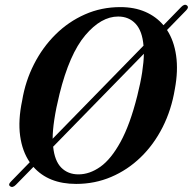

<svg xmlns="http://www.w3.org/2000/svg" viewBox="-20 -740 787 784"><path d="M22 21Q11 14.5 26 0L101.5 -77.5Q71 -121.5 62.2 -185.2Q53.5 -249 70.5 -329.5Q83.5 -408.5 118.8 -477.8Q154 -547 206.8 -599.2Q259.5 -651.5 326.8 -681.2Q394 -711 471.5 -711Q528.5 -711 573 -691.8Q617.5 -672.5 647.5 -637L720.5 -712Q733.5 -725 743 -718Q753 -710.5 740 -697.5L662 -617.5Q690.5 -574 699.2 -512.8Q708 -451.5 694 -376.5Q680 -291.5 644 -220.5Q608 -149.5 554.5 -97.8Q501 -46 434 -17.5Q367 11 291 11Q178 11 116.5 -58.5L45 14.5Q31.5 28 22 21ZM223 -356Q208.5 -297 201.8 -252Q195 -207 195 -173.5L566 -553.5Q561 -614 533.5 -643.2Q506 -672.5 462.5 -672.5Q393 -672.5 328.2 -596Q263.5 -519.5 223 -356ZM300.5 -28Q346 -28 389.8 -59Q433.5 -90 472.2 -160.5Q511 -231 540.5 -348.5Q554 -402 560.5 -444.8Q567 -487.5 567.5 -520.5L197 -141Q203 -83 230.2 -55.5Q257.5 -28 300.5 -28Z"/></svg>

Font: Fraunces 144pt Soft SemiBold
Style: Italic
Weight: 600
Italic angle: -16°
Version: Version 1.000;[b76b70a41]